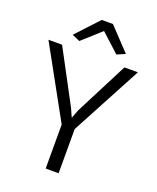

<svg xmlns="http://www.w3.org/2000/svg" viewBox="-173 -1069 957 1170"><g transform="rotate(20 306.0 -484.0)"><path d="M352.5 0H268.6V-285.2L16.1 -743.2H104.5L287.1 -400.9L312 -345.2L333.5 -400.9L508.8 -743.2H596.2L352.5 -286.6ZM195.3 -800.3 144.5 -822.3 279.8 -967.8H352.5L489.3 -823.2L435.5 -800.3L316.4 -909.2Z"/></g></svg>

Font: HaufeMerriweatherSansLt
Style: Regular
Weight: 300
Designer: Eben Sorkin
Foundry: Eben Sorkin
Version: Version 1.56